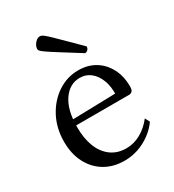

<svg xmlns="http://www.w3.org/2000/svg" viewBox="-171 -786 810 896"><g transform="rotate(-30 234.0 -338.5)"><path d="M237 12Q176 12 130.5 -15.5Q85 -43 60 -92Q35 -141 35 -205Q35 -278 65.5 -336Q96 -394 147 -428Q198 -462 258 -462Q310 -462 348.5 -438.5Q387 -415 409 -373Q431 -331 431 -276Q431 -257 424 -250.5Q417 -244 408 -244H93V-275L365 -282L354 -271Q356 -319 342.5 -354Q329 -389 304.5 -408.5Q280 -428 247 -428Q192 -428 157 -377Q122 -326 122 -233Q122 -173 139.5 -128.5Q157 -84 191 -59Q225 -34 273 -34Q313 -34 350 -54.5Q387 -75 416 -112L429 -87Q408 -57 377 -34.5Q346 -12 310.5 0Q275 12 237 12ZM327 -515Q260 -557 222.5 -580.5Q185 -604 168 -616Q151 -628 147 -633Q143 -638 143 -643Q143 -654 149 -664.5Q155 -675 164 -682Q173 -689 183 -689Q189 -689 195.5 -685.5Q202 -682 217 -668.5Q232 -655 263 -624Q294 -593 349 -539Q349 -528 342 -521.5Q335 -515 327 -515Z"/></g></svg>

Font: Pitagon Serif
Style: Regular
Weight: 400
Designer: Travis Tran
Foundry: Pitagon
Version: Version 1.000;gftools[0.9.26]